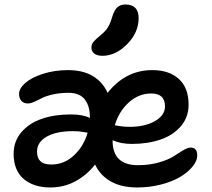

<svg xmlns="http://www.w3.org/2000/svg" viewBox="-20 -804 936 846"><path d="M431.2 -558.1Q407.7 -558.1 395.3 -568.1Q382.8 -578.1 382.8 -594.2Q382.8 -608.4 391.1 -618.7Q399.4 -628.9 420.9 -647Q444.8 -666 455.6 -683.8Q466.3 -701.7 475.1 -731.9Q484.4 -761.2 498 -772.7Q511.7 -784.2 532.2 -784.2Q590.8 -784.2 590.8 -724.1Q590.8 -660.6 540.3 -609.4Q489.7 -558.1 431.2 -558.1ZM202.1 22Q127.4 22 83.7 -16.1Q40 -54.2 40 -126Q40 -181.2 74 -221.2Q107.9 -261.2 164.1 -280.5Q220.2 -299.8 292 -299.8Q345.7 -299.8 376 -284.2V-287.1Q376 -337.4 353.3 -366.2Q330.6 -395 282.2 -395Q243.7 -395 212.2 -387.7Q180.7 -380.4 164.3 -371.6Q147.9 -362.8 131.1 -355.5Q114.3 -348.1 102.1 -348.1Q84.5 -348.1 74.2 -359.6Q64 -371.1 64 -390.1Q64 -414.6 91.8 -438.7Q119.6 -462.9 170.4 -479Q221.2 -495.1 279.8 -495.1Q344.7 -495.1 388.7 -469Q432.6 -442.9 454.1 -395Q533.7 -495.1 650.9 -495.1Q725.1 -495.1 768.1 -456.1Q811 -417 811 -342.8Q811 -288.1 777.3 -248.3Q743.7 -208.5 687.7 -189.2Q631.8 -169.9 561 -169.9Q512.7 -169.9 476.1 -186V-184.1Q476.1 -76.2 587.9 -76.2Q638.7 -76.2 680.7 -88.4Q722.7 -100.6 744.4 -115Q766.1 -129.4 786.6 -141.6Q807.1 -153.8 819.8 -153.8Q849.1 -153.8 849.1 -119.1Q849.1 -95.2 828.6 -70.1Q808.1 -44.9 773.9 -24.4Q739.7 -3.9 689.5 9Q639.2 22 585 22Q514.6 22 468 -4.6Q421.4 -31.2 398.9 -79.1Q362.3 -32.2 312 -5.1Q261.7 22 202.1 22ZM647 -392.1Q590.8 -392.1 547.4 -352.5Q503.9 -313 485.8 -252Q521 -245.1 550.8 -245.1Q618.7 -245.1 662.8 -270.5Q707 -295.9 707 -335Q707 -392.1 647 -392.1ZM143.1 -136.2Q143.1 -107.9 158.2 -93.5Q173.3 -79.1 206.1 -79.1Q262.2 -79.1 305.2 -118.7Q348.1 -158.2 366.2 -219.2Q365.2 -219.2 352.1 -221.7Q338.9 -224.1 327.1 -225.1Q315.4 -226.1 301.8 -226.1Q228 -226.1 185.5 -201.7Q143.1 -177.2 143.1 -136.2Z"/></svg>

Font: Shantell Sans Bouncy
Style: Regular
Weight: 500
Designer: Stephen Nixon, Anya Danilova, Shantell Martin
Foundry: Arrow Type
Version: Version 1.006;[9816181b4]